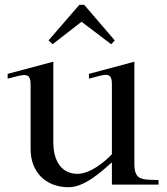

<svg xmlns="http://www.w3.org/2000/svg" viewBox="-20 -772 700 803"><path d="M12 -443C82 -461 108 -473 108 -418V-148C108 -54 170 11 267 11C332 11 400 -50 448 -93V0H643V-19C570 -21 542 -18 542 -89V-514L352 -463V-443C426 -463 448 -473 448 -418V-127C419 -96 358 -45 304 -45C243 -45 203 -91 203 -177V-514L12 -463ZM183 -603 312 -752H332L460 -603L445 -587L321 -681L200 -587Z"/></svg>

Font: Ortica Linear
Style: Regular
Weight: 400
Designer: Benedetta Bovani
Foundry: Collletttivo
Version: Version 2.000;Glyphs 3.1.2 (3151)